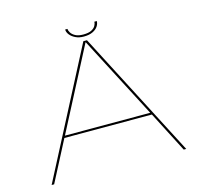

<svg xmlns="http://www.w3.org/2000/svg" viewBox="-109 -879 1038 996"><g transform="rotate(-15 410.0 -380.5)"><path d="M48 0H61.5L175 -218.5H645L757.5 0H771L419.5 -678H400ZM181 -229.5 409.5 -669.5H410.5L639 -229.5ZM409 -700.5Q438.5 -700.5 457.5 -709.8Q476.5 -719 485.5 -732.8Q494.5 -746.5 494.5 -761H481.5Q481.5 -751 475.2 -739.5Q469 -728 453.5 -719.8Q438 -711.5 409 -711.5Q383 -711.5 367.2 -720Q351.5 -728.5 344.2 -740Q337 -751.5 337 -761H324.5Q324.5 -746.5 335.2 -732.8Q346 -719 364.8 -709.8Q383.5 -700.5 409 -700.5Z"/></g></svg>

Font: Anybody Expanded Thin
Style: Regular
Weight: 250
Width: 7
Version: Version 1.113;gftools[0.9.25]